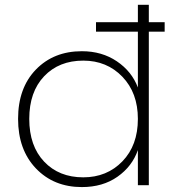

<svg xmlns="http://www.w3.org/2000/svg" viewBox="-20 -760 708 788"><path d="M54.2 -272Q54.2 -398.9 127.2 -474.4Q200.2 -549.8 315.9 -549.8Q398.4 -549.8 459.7 -508.3Q521 -466.8 545.9 -400.9V-629.9H374V-668.9H545.9V-740.2H590.8V-668.9H655.8V-629.9H590.8V0H545.9V-144Q522.5 -77.1 462.2 -34.7Q401.9 7.8 315.9 7.8Q200.7 7.8 127.4 -68.8Q54.2 -145.5 54.2 -272ZM545.9 -272Q545.9 -378.9 482.2 -445.1Q418.5 -511.2 321.8 -511.2Q222.2 -511.2 161.1 -447Q100.1 -382.8 100.1 -272Q100.1 -161.1 161.1 -96.7Q222.2 -32.2 321.8 -32.2Q418.9 -32.2 482.4 -97.9Q545.9 -163.6 545.9 -272Z"/></svg>

Font: SVN-Poppins ExtraLight
Style: Regular
Weight: 200
Designer: Ninad Kale (Devanagari), Jonny Pinhorn (Latin)
Foundry: Indian Type Foundry
Version: Version 3.002 2017